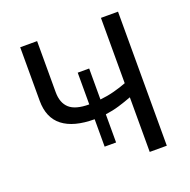

<svg xmlns="http://www.w3.org/2000/svg" viewBox="-127 -837 951 961"><g transform="rotate(-20 349.0 -357.0)"><path d="M601 -714V0H510V-291Q476 -278 441 -267.5Q406 -257 368 -252V-102H307V-248Q196 -248 138 -293Q80 -338 80 -429V-714H170V-442Q170 -385 202 -356Q234 -327 307 -327V-496H368V-331Q407 -335 443 -344.5Q479 -354 510 -366V-714Z"/></g></svg>

Font: Noto IKEA Simplified Chinese
Style: Regular
Weight: 400
Designer: Monotype Design Team
Foundry: Monotype Imaging Inc.
Version: Version 1.100